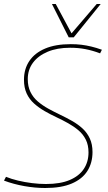

<svg xmlns="http://www.w3.org/2000/svg" viewBox="-26 -931 543 961"><path d="M484 -682 475 -664Q438 -678 402 -685Q366 -692 325 -692Q260 -692 212.5 -672Q165 -652 139 -617Q113 -582 113 -535Q113 -498 126.5 -470.5Q140 -443 163.5 -423Q187 -403 216 -387Q245 -371 275.5 -356.5Q306 -342 335 -325.5Q364 -309 387 -288Q410 -267 423.5 -238Q437 -209 437 -170Q437 -116 411.5 -75.5Q386 -35 333.5 -12.5Q281 10 200 10Q150 10 96 0.5Q42 -9 -6 -27L4 -46Q31 -35 64.5 -27Q98 -19 134 -14.5Q170 -10 204 -10Q276 -10 323 -30Q370 -50 393.5 -85.5Q417 -121 417 -168Q417 -205 403.5 -232Q390 -259 367 -278.5Q344 -298 315.5 -314Q287 -330 256 -344.5Q225 -359 196.5 -375.5Q168 -392 144.5 -413Q121 -434 107.5 -463Q94 -492 94 -532Q94 -586 121 -626Q148 -666 200 -688Q252 -710 328 -710Q357 -710 381.5 -707Q406 -704 431 -698Q456 -692 484 -682ZM478 -911 343 -744H318L234 -911H253L332 -764L458 -911Z"/></svg>

Font: Georama ExtraCondensed Thin Thin
Style: Italic
Weight: 250
Italic angle: -9°
Version: Version 1.001